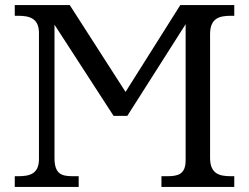

<svg xmlns="http://www.w3.org/2000/svg" viewBox="-20 -734 978 754"><path d="M38 0H289V-42H266C221 -42 194 -51 194 -114V-637L426 -279H480L709 -639V-105C709 -50 680 -42 637 -42H614V0H900V-42H887C842 -42 805 -51 805 -114V-600C805 -663 842 -672 887 -672H900V-714H688L473 -373L254 -714H38V-672H51C95 -672 133 -663 133 -604V-109C133 -50 95 -42 51 -42H38Z"/></svg>

Font: Noto Serif
Style: Regular
Weight: 400
Designer: Monotype Design Team
Foundry: Monotype Imaging Inc.
Version: Version 2.015